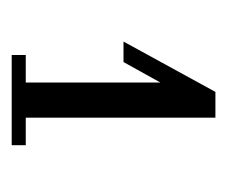

<svg xmlns="http://www.w3.org/2000/svg" viewBox="-50 -781 388 328"><g transform="rotate(90 144.0 -617.0)"><path d="M74 -443V-467H121V-697L86 -634H51L137 -791H181V-467H228V-443Z"/></g></svg>

Font: GFS Didot
Style: Regular
Weight: 400
Designer: Takis Katsoulidis and George D. Matthiopoulos
Foundry: Takis Katsoulidis and George D. Matthiopoulos
Version: Version 1.0